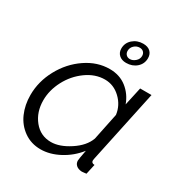

<svg xmlns="http://www.w3.org/2000/svg" viewBox="-172 -857 943 994"><g transform="rotate(30 299.0 -360.0)"><path d="M398.9 -730Q426.3 -730 441.7 -715.6Q457 -701.2 457 -676.8Q457 -643.1 432.1 -621.1Q407.2 -599.1 370.1 -599.1Q343.8 -599.1 327.9 -613.5Q312 -627.9 312 -651.9Q312 -685.5 337.4 -707.8Q362.8 -730 398.9 -730ZM346.2 -657.2Q346.2 -644 354.7 -635Q363.3 -626 377 -626Q394 -626 409.4 -639.4Q424.8 -652.8 424.8 -671.9Q424.8 -686 416 -694.6Q407.2 -703.1 393.1 -703.1Q374.5 -703.1 360.4 -689.9Q346.2 -676.8 346.2 -657.2ZM24.9 -208Q24.9 -289.1 65.4 -363.8Q106 -438.5 173.1 -484.1Q240.2 -529.8 314 -529.8Q374 -529.8 415.8 -496.8Q457.5 -463.9 476.1 -412.1L500 -521H567.9L476.1 -88.9Q474.1 -81.1 474.1 -76.2Q474.1 -60.1 493.2 -60.1L480 0Q475.1 0.5 466.1 1.7Q457 2.9 453.1 2.9Q431.2 1.5 419.2 -9.3Q407.2 -20 407.2 -37.1Q407.2 -45.9 418 -101.1Q377.9 -50.3 321.5 -20.3Q265.1 9.8 210 9.8Q153.8 9.8 110.8 -20.5Q67.9 -50.8 46.4 -99.9Q24.9 -148.9 24.9 -208ZM426.8 -179.2 460 -339.8Q453.1 -393.6 412.8 -431.9Q372.6 -470.2 319.8 -470.2Q262.2 -470.2 209.7 -432.4Q157.2 -394.5 126.7 -336.2Q96.2 -277.8 96.2 -217.8Q96.2 -147.5 135.7 -98.6Q175.3 -49.8 237.8 -49.8Q289.1 -49.8 348.6 -88.9Q408.2 -127.9 426.8 -179.2Z"/></g></svg>

Font: Rawline
Style: Italic
Weight: 400
Italic angle: -12°
Designer: Matt McInerney, Pablo Impallari, Rodrigo Fuenzalida
Foundry: Matt McInerney, Pablo Impallari, Rodrigo Fuenzalida
Version: Version 4.020;PS 004.020;hotconv 1.0.88;makeotf.lib2.5.64775